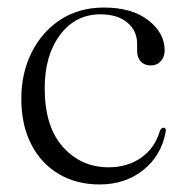

<svg xmlns="http://www.w3.org/2000/svg" viewBox="-20 -479 484 509"><path d="M416.5 -345.5Q416.5 -328 406.2 -316.8Q396 -305.5 380 -305.5Q363 -305.5 353.2 -316Q343.5 -326.5 343.5 -344.5V-363Q343.5 -397.5 317.5 -419.2Q291.5 -441 246 -441Q180 -441 139.2 -386.5Q98.5 -332 98.5 -245Q98.5 -143.5 146.8 -89.5Q195 -35.5 268 -35.5Q318 -35.5 354.5 -61.2Q391 -87 404 -132.5Q408 -140.5 413.5 -140.5Q420.5 -140.5 419.5 -131Q408.5 -67.5 360.5 -28.8Q312.5 10 244 10Q183 10 136.2 -17.5Q89.5 -45 63 -96Q36.5 -147 36.5 -218Q36.5 -285 63.8 -339.8Q91 -394.5 140.2 -426.8Q189.5 -459 255.5 -459Q330 -459 373.2 -425.2Q416.5 -391.5 416.5 -345.5Z"/></svg>

Font: Fraunces 72pt S000 Light
Style: Regular
Weight: 300
Version: Version 1.000; ttfautohint (v1.8.3)